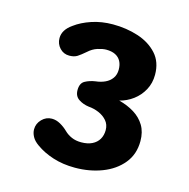

<svg xmlns="http://www.w3.org/2000/svg" viewBox="-96 -720 812 824"><g transform="rotate(15 309.5 -307.5)"><path d="M95.8 -102.8Q95.8 -128.5 114.5 -147.6Q133.2 -166.7 158.6 -166.7Q177.8 -166.7 196.5 -156.2Q215.1 -145.8 230.3 -130.8Q243.8 -117.5 262.4 -109.4Q280.9 -101.2 305.2 -101.2Q333.7 -101.2 353.5 -111Q373.2 -120.7 383.5 -138.1Q393.8 -155.6 393.8 -178.8Q393.8 -203.3 379.3 -220.2Q364.8 -237 342.7 -246.4Q320.6 -255.8 297 -257.5Q271.8 -260.8 252.1 -273.8Q232.4 -286.8 232.4 -313.9Q232.4 -344.7 252.1 -355.4Q271.8 -366.2 297 -369.9Q320.6 -372.4 339.4 -381.2Q358.2 -389.9 369.5 -405.8Q380.7 -421.6 380.7 -444Q380.7 -465.5 372.5 -481Q364.2 -496.6 347.9 -504.9Q331.5 -513.2 307 -513.2Q291.9 -513.2 269.8 -506.4Q247.7 -499.6 228.2 -481.7Q208.8 -464.9 195 -456Q181.2 -447.2 159.4 -447.2Q134.2 -447.2 117.1 -465.5Q100 -483.9 100 -509.5Q100 -546.4 140.1 -574.1Q170 -596.5 213.4 -611Q256.8 -625.5 307 -625.5Q367.2 -625.5 419.5 -608.5Q471.8 -591.4 504.4 -555.5Q536.9 -519.7 536.9 -462.8Q536.9 -425.8 520.6 -395.6Q504.3 -365.4 477 -345Q449.8 -324.7 417.1 -316.5Q455.3 -306.7 485.4 -288.1Q515.5 -269.5 532.8 -240.8Q550 -212.2 550 -171.8Q550 -113.2 516.4 -72.3Q482.8 -31.3 427.4 -10.1Q372.1 11.1 307.3 11.1Q253.5 11.1 209.4 -3.2Q165.2 -17.4 133 -40.8Q112.9 -54.8 104.4 -71Q95.8 -87.1 95.8 -102.8Z"/></g></svg>

Font: Sono ExtraLight
Style: Regular
Weight: 200
Designer: Tyler Finck
Foundry: Tyler Finck
Version: Version 2.112